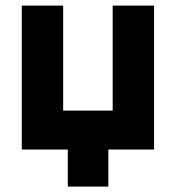

<svg xmlns="http://www.w3.org/2000/svg" viewBox="-20 -530 635 693"><path d="M386.7 -130.9Q386.7 -171.9 386.7 -211.9Q386.7 -252.9 386.7 -293Q386.7 -323.2 386.7 -352.5Q386.7 -381.8 386.7 -411.1Q386.7 -436.5 386.7 -460.9Q386.7 -485.4 386.7 -509.8Q389.6 -509.8 391.6 -509.8Q394.5 -509.8 397.5 -509.8Q401.4 -509.8 406.2 -509.8Q411.1 -509.8 415 -509.8Q425.8 -509.8 435.5 -509.8Q445.3 -509.8 456.1 -509.8Q465.8 -509.8 475.6 -509.8Q485.4 -509.8 496.1 -509.8Q505.9 -509.8 515.6 -509.8Q526.4 -509.8 536.1 -509.8Q536.1 -507.8 536.1 -504.9Q536.1 -502.9 536.1 -500Q536.1 -443.4 536.1 -386.7Q536.1 -329.1 536.1 -272.5Q536.1 -233.4 536.1 -194.3Q536.1 -155.3 536.1 -116.2Q536.1 -85 536.1 -53.7Q536.1 -21.5 536.1 9.8Q533.2 9.8 531.2 9.8Q528.3 9.8 526.4 9.8Q506.8 9.8 488.3 9.8Q469.7 9.8 451.2 9.8Q438.5 9.8 424.8 9.8Q412.1 9.8 399.4 9.8Q392.6 9.8 384.8 9.8Q377.9 9.8 371.1 9.8Q371.1 22.5 371.1 35.2Q371.1 47.9 371.1 60.5Q371.1 71.3 371.1 82Q371.1 91.8 371.1 102.5Q371.1 113.3 371.1 123Q371.1 133.8 371.1 143.6Q368.2 143.6 366.2 143.6Q363.3 143.6 361.3 143.6Q346.7 143.6 332 143.6Q318.4 143.6 303.7 143.6Q293.9 143.6 284.2 143.6Q274.4 143.6 264.6 143.6Q254.9 143.6 245.1 143.6Q234.4 143.6 224.6 143.6Q224.6 141.6 224.6 138.7Q224.6 136.7 224.6 133.8Q224.6 119.1 224.6 103.5Q224.6 87.9 224.6 73.2Q224.6 62.5 224.6 51.8Q224.6 42 224.6 31.2Q224.6 26.4 224.6 20.5Q224.6 15.6 224.6 9.8Q209 9.8 192.4 9.8Q175.8 9.8 159.2 9.8Q146.5 9.8 133.8 9.8Q121.1 9.8 107.4 9.8Q95.7 9.8 83 9.8Q71.3 9.8 58.6 9.8Q58.6 7.8 58.6 4.9Q58.6 2.9 58.6 0Q58.6 -56.6 58.6 -113.3Q58.6 -170.9 58.6 -227.5Q58.6 -266.6 58.6 -305.7Q58.6 -344.7 58.6 -383.8Q58.6 -415 58.6 -446.3Q58.6 -478.5 58.6 -509.8Q61.5 -509.8 64.5 -509.8Q66.4 -509.8 69.3 -509.8Q84 -509.8 98.6 -509.8Q113.3 -509.8 127.9 -509.8Q137.7 -509.8 147.5 -509.8Q158.2 -509.8 168 -509.8Q177.7 -509.8 187.5 -509.8Q198.2 -509.8 208 -509.8Q208 -507.8 208 -504.9Q208 -502.9 208 -500Q208 -457 208 -414.1Q208 -371.1 208 -327.1Q208 -297.9 208 -268.6Q208 -239.3 208 -209Q208 -189.5 208 -169.9Q208 -150.4 208 -130.9Q228.5 -130.9 248 -130.9Q268.6 -130.9 288.1 -130.9Q303.7 -130.9 319.3 -130.9Q335 -130.9 350.6 -130.9Q355.5 -130.9 361.3 -130.9Q366.2 -130.9 371.1 -130.9Q375 -130.9 378.9 -130.9Q382.8 -130.9 386.7 -130.9Z"/></svg>

Font: LeFont
Style: Bold
Weight: 800
Designer: Leryon MEDIA
Version: Version 1.0